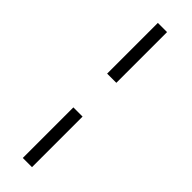

<svg xmlns="http://www.w3.org/2000/svg" viewBox="-314 -748 945 945"><g transform="rotate(45 158.5 -275.0)"><path d="M119 -392V-745H183V-392ZM119 195V-157H183V195Z"/></g></svg>

Font: Piazzolla Thin
Style: Bold Italic
Weight: 700
Italic angle: -11.3°
Version: Version 2.005